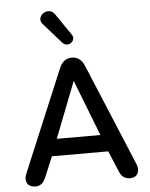

<svg xmlns="http://www.w3.org/2000/svg" viewBox="-62 -993 822 1052"><g transform="rotate(-5 349.0 -467.5)"><path d="M88 8C117 8 133 -3 149 -41L194 -149H504L549 -41C562 -8 579 9 613 8C652 7 668 -26 652 -66L418 -627C403 -663 379 -678 350 -678C321 -678 296 -663 281 -627L46 -66C28 -24 48 7 88 8ZM349 -550 469 -242H229ZM207 -875 305 -764C335 -732 384 -769 361 -803L279 -923C244 -973 168 -918 207 -875Z"/></g></svg>

Font: SN Pro Medium
Style: Regular
Weight: 500
Designer: Tobias Whetton
Foundry: Supernotes
Version: Version 1.003;Glyphs 3.3 (3324)